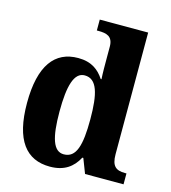

<svg xmlns="http://www.w3.org/2000/svg" viewBox="-114 -852 849 954"><g transform="rotate(15 311.0 -375.0)"><path d="M230 10C303 10 347 -22 375 -75H380L409 0H607V-56H599C554 -56 530 -72 530 -134V-760H281V-704H289C330 -704 364 -697 364 -643V-588C364 -550 364 -506 366 -476H362C335 -517 297 -548 228 -548C108 -548 39 -460 39 -267C39 -75 108 10 230 10ZM281 -67C227 -67 206 -133 206 -268C206 -400 227 -473 281 -473C345 -473 364 -400 364 -269C364 -135 345 -67 281 -67Z"/></g></svg>

Font: Noto Serif Lao SemiCondensed ExtraBold
Style: Regular
Weight: 800
Width: 4
Designer: Monotype Design Team
Foundry: Monotype Imaging Inc.
Version: Version 2.003